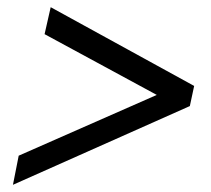

<svg xmlns="http://www.w3.org/2000/svg" viewBox="-20 -590 586 534"><path d="M32 -157 416 -326 104 -495 121 -570 520 -351 508 -295 16 -76Z"/></svg>

Font: Prompt Light
Style: Italic
Weight: 300
Italic angle: -12°
Designer: Katatrad Team
Foundry: CadsonDemak
Version: Version 1.000